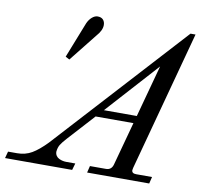

<svg xmlns="http://www.w3.org/2000/svg" viewBox="-125 -815 941 901"><g transform="rotate(10 346.0 -365.0)"><path d="M172.9 -507.8 153.8 -518.1 221.2 -689Q229.5 -707.5 242.7 -718.8Q255.9 -730 269 -730Q286.6 -730 295.4 -720.2Q304.2 -710.4 304.2 -694.8Q304.2 -669.4 278.8 -641.1ZM275.9 0H-43.9L-35.2 -32.2H7.8Q46.9 -32.2 77.9 -50.3Q108.9 -68.4 147 -107.9L711.9 -726.1H735.8L556.2 -59.1Q554.2 -51.3 554.2 -47.9Q554.2 -32.2 575.2 -32.2H650.9L643.1 0H347.2L355 -32.2H431.2Q457.5 -32.2 464.8 -59.1L521 -266.1H340.8L226.1 -140.1Q206.1 -118.2 198 -104.7Q189.9 -91.3 188 -71.8Q188 -60.5 193.6 -52.2Q199.2 -43.9 208.3 -39.8Q217.3 -35.6 225.8 -33.9Q234.4 -32.2 243.2 -32.2H285.2ZM598.1 -549.8 374 -301.8H530.8Z"/></g></svg>

Font: Flanker Steampunk
Style: Italic
Weight: 400
Italic angle: -12°
Designer: Alexey Kryukov, Leonardo Di Lena
Foundry: Alexey Kryukov, Leonardo Di Lena
Version: 1.210